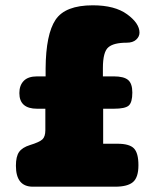

<svg xmlns="http://www.w3.org/2000/svg" viewBox="-20 -704 596 724"><path d="M368 -447V-416H409Q447 -416 463 -402.5Q479 -389 479 -355Q479 -318 465.5 -306Q452 -294 409 -294H369V-162H423Q468 -162 485 -144.5Q502 -127 502 -81Q502 -35 481.5 -17.5Q461 0 414 0H104Q40 0 40 -79Q40 -114 52 -131Q64 -148 93 -157Q129 -168 140 -178.5Q151 -189 151 -213V-294H120Q53 -294 53 -353Q53 -382 69.5 -399Q86 -416 120 -416H152V-446Q153 -575 189.5 -629.5Q226 -684 330 -684Q413 -684 459.5 -650Q506 -616 506 -581Q506 -566 493.5 -554.5Q481 -543 458 -543Q409 -543 389 -526Q368 -509 368 -447Z"/></svg>

Font: Coiny
Style: Regular
Weight: 400
Version: Version 001.001